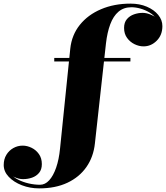

<svg xmlns="http://www.w3.org/2000/svg" viewBox="-268 -780 916 1060"><path d="M-52 260Q-102.5 260 -147.2 242.8Q-192 225.5 -219.8 196.2Q-247.5 167 -247.5 131Q-247.5 99 -233 75Q-218.5 51 -194.5 37.5Q-170.5 24 -143 24Q-118 24 -93.5 36Q-69 48 -53 70.8Q-37 93.5 -37 126Q-37 156 -52.2 174.2Q-67.5 192.5 -91.2 200.8Q-115 209 -141 209Q-164.5 209 -189 197.2Q-213.5 185.5 -230 167.5Q-246.5 149.5 -246.5 131H-227.5Q-227.5 157 -211.2 177.5Q-195 198 -168 211.8Q-141 225.5 -109.2 232.8Q-77.5 240 -47 240Q-19 240 3.5 215.5Q26 191 41.8 146Q57.5 101 63.5 40L120 -511.5Q128 -587 172.8 -642.8Q217.5 -698.5 290 -729.2Q362.5 -760 452.5 -760Q503 -760 542.8 -743Q582.5 -726 605.5 -697.8Q628.5 -669.5 628.5 -636Q628.5 -586.5 597.2 -555.2Q566 -524 524.5 -524Q499.5 -524 474.8 -536Q450 -548 433.5 -570.8Q417 -593.5 417 -626Q417 -656 432.5 -674.2Q448 -692.5 471.8 -700.8Q495.5 -709 520 -709Q542 -709 567 -698Q592 -687 609.8 -670.2Q627.5 -653.5 627.5 -636H608.5Q608.5 -659.5 594.2 -678.5Q580 -697.5 557 -711.2Q534 -725 507.8 -732.5Q481.5 -740 457.5 -740Q415 -740 386.2 -715.5Q357.5 -691 340.8 -646.2Q324 -601.5 317 -540L256 11.5Q248 86.5 209 142.2Q170 198 104 229Q38 260 -52 260ZM31.5 -440.5V-460H452V-440.5Z"/></svg>

Font: Bodoni Moda Black
Style: Regular
Weight: 900
Version: Version 2.005